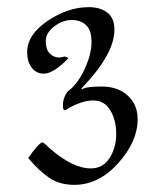

<svg xmlns="http://www.w3.org/2000/svg" viewBox="-20 -655 418 537"><path d="M210 -405Q218 -413 264 -413Q310 -413 337.5 -387.5Q365 -362 365 -322Q365 -259 310.5 -198.5Q256 -138 188 -138Q147 -138 118 -157.5Q89 -177 59 -213Q86 -252 98 -257Q102 -257 118 -241Q183 -184 234 -184Q268 -184 286.5 -213Q305 -242 305 -280.5Q305 -319 288.5 -346.5Q272 -374 241 -374Q210 -374 171 -352Q165 -347 160 -347Q156 -348 156 -360Q156 -372 160 -382.5Q164 -393 168 -397.5Q172 -402 173 -402Q200 -424 218 -464.5Q236 -505 236 -537.5Q236 -570 221 -584.5Q206 -599 180.5 -599Q155 -599 131.5 -581Q108 -563 108 -540Q108 -517 119 -505.5Q130 -494 147 -494L162 -497L171 -493Q170 -490 159 -480Q125 -449 103 -449Q81 -449 68.5 -466Q56 -483 56 -509Q56 -558 113 -596.5Q170 -635 228 -635Q261 -635 280.5 -619.5Q300 -604 300 -572Q300 -503 208 -408Q208 -407 210 -405Z"/></svg>

Font: Mr Bedfort
Style: Regular
Weight: 400
Designer: Alejandro Paul
Foundry: Alejandro Paul
Version: Version 1.000